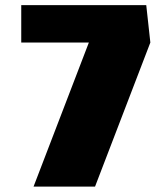

<svg xmlns="http://www.w3.org/2000/svg" viewBox="-20 -710 634 732"><path d="M553.2 -547.9 342.3 1.5H107.9L318.8 -547.9H61V-690.4H537.6Z"/></svg>

Font: Candal
Style: Regular
Weight: 400
Designer: vernon adams
Foundry: vernon adams
Version: Version 1.000